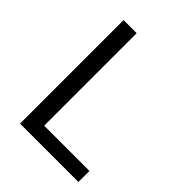

<svg xmlns="http://www.w3.org/2000/svg" viewBox="-190 -758 860 860"><g transform="rotate(45 240.0 -328.0)"><path d="M169.9 -655.8V-69.8H456.5V0H86.9V-655.8Z"/></g></svg>

Font: Varta
Style: Regular
Weight: 400
Designer: Joana Correia, Viktoriya Grabowska, Eben Sorkin
Foundry: Sorkin Type
Version: Version 1.003; ttfautohint (v1.3) -l 8 -r 24 -G 200 -x 12 -H